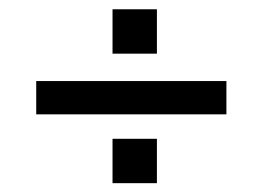

<svg xmlns="http://www.w3.org/2000/svg" viewBox="-20 -576 580 424"><path d="M60 -323.5V-397H480V-323.5ZM228.5 -457.5V-555.5H326.5V-457.5ZM228.5 -171.5V-269.5H326.5V-171.5Z"/></svg>

Font: Vela Sans Med
Style: Regular
Weight: 500
Designer: Principal design: Mikhail Sharanda - project Manrope.
Design modification: Ravid Balaliev
Foundry: Mikhail Sharanda
Version: Version 1.001